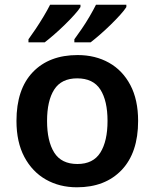

<svg xmlns="http://www.w3.org/2000/svg" viewBox="-20 -786 657 816"><path d="M567 -272Q567 -137 497 -63.5Q427 10 307 10Q233 10 175 -23Q117 -56 83.5 -119Q50 -182 50 -272Q50 -407 119.5 -479.5Q189 -552 310 -552Q385 -552 443 -519.5Q501 -487 534 -424.5Q567 -362 567 -272ZM180 -272Q180 -186 210.5 -137.5Q241 -89 309 -89Q376 -89 406.5 -137.5Q437 -186 437 -272Q437 -358 406.5 -405.5Q376 -453 308 -453Q241 -453 210.5 -405.5Q180 -358 180 -272ZM517 -756Q509 -743 491 -723Q473 -703 450.5 -681Q428 -659 405 -639Q382 -619 365 -606H296V-619Q310 -638 327.5 -663.5Q345 -689 361 -716.5Q377 -744 388 -766H517ZM322 -756Q314 -743 296 -723Q278 -703 255.5 -681Q233 -659 210 -639Q187 -619 170 -606H101V-619Q115 -638 132 -663.5Q149 -689 165.5 -716.5Q182 -744 193 -766H322Z"/></svg>

Font: Noto Sans Meetei Mayek SemiBold
Style: Regular
Weight: 600
Designer: Monotype Design Team and Neelakash Kshetrimayum
Foundry: Monotype Imaging Inc.
Version: Version 2.002; ttfautohint (v1.8.4.7-5d5b)